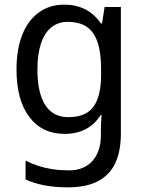

<svg xmlns="http://www.w3.org/2000/svg" viewBox="-20 -566 619 826"><path d="M257 -546Q307 -546 346.5 -526Q386 -506 414 -465H419L430 -536H500V9Q500 85 475.5 136.5Q451 188 400.5 214Q350 240 272 240Q217 240 172 231.5Q127 223 90 206V125Q115 138 144.5 147.5Q174 157 207.5 162Q241 167 277 167Q341 167 377.5 126.5Q414 86 414 16V-5Q414 -17 415 -39.5Q416 -62 417 -71H413Q387 -30 348 -10Q309 10 258 10Q161 10 106 -63Q51 -136 51 -267Q51 -353 75.5 -415.5Q100 -478 146.5 -512Q193 -546 257 -546ZM271 -472Q230 -472 200.5 -448Q171 -424 156 -378Q141 -332 141 -266Q141 -167 174.5 -114.5Q208 -62 273 -62Q310 -62 337 -72.5Q364 -83 381 -105.5Q398 -128 406.5 -163Q415 -198 415 -246V-267Q415 -340 399.5 -385Q384 -430 352.5 -451Q321 -472 271 -472Z"/></svg>

Font: Noto Sans Display
Style: Regular
Weight: 400
Designer: Monotype Design Team
Foundry: Monotype Imaging Inc.
Version: Version 2.003